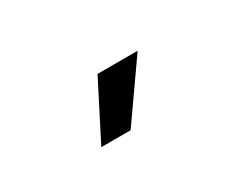

<svg xmlns="http://www.w3.org/2000/svg" viewBox="-31 -858 507 393"><g transform="rotate(-30 222.5 -661.0)"><path d="M130.4 -593.8 198.7 -727.5H293.5L199.7 -593.8Z"/></g></svg>

Font: Inter Display
Style: Regular
Weight: 400
Designer: Rasmus Andersson
Foundry: rsms
Version: Version 4.000;git-37864ae